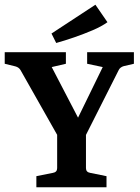

<svg xmlns="http://www.w3.org/2000/svg" viewBox="-27 -793 591 813"><path d="M232 -192 60 -496Q53 -508 38 -512L-7 -523V-572H252V-523L192 -509L321 -261H287L408 -509L342 -523V-572H540V-523L497 -513Q490 -511 484.5 -507Q479 -503 476 -497L322 -192ZM127 0V-47L197 -61Q215 -64 215 -81V-237H337V-81Q337 -64 355 -61L424 -47V0ZM211 -611 191 -651 377 -773 428 -699Q403 -681 365.5 -665Q328 -649 287.5 -635Q247 -621 211 -611Z"/></svg>

Font: Rasa SemiBold
Style: Regular
Weight: 600
Designer: Anna Giedrys (Yrsa+Rasa design), David Brezina (Yrsa art-direction, Rasa art-direction, design)
Foundry: Rosetta Type Foundry
Version: Version 2.004